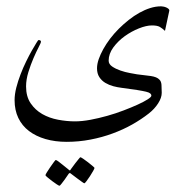

<svg xmlns="http://www.w3.org/2000/svg" viewBox="-20 -330 592 604"><path d="M499 -232.9Q490.7 -240.7 482.7 -245.4Q474.6 -250 458 -250Q440.4 -250 417 -240.7Q393.6 -231.4 372.3 -216.1Q351.1 -200.7 336.4 -180.7Q321.8 -160.6 321.8 -139.2Q321.8 -128.4 332.8 -120.8Q343.8 -113.3 358.6 -108.2Q373.5 -103 388.4 -100.3Q403.3 -97.7 411.1 -96.2Q423.8 -94.2 434.8 -93.3Q445.8 -92.3 454.8 -90.8Q463.9 -89.4 470.7 -86.7Q477.5 -84 481.9 -79.1Q487.3 -73.7 488 -63Q488.8 -52.2 488.8 -38.1Q488.8 -22.5 477.5 -4.9Q466.3 12.7 448.2 26.9Q425.3 44.9 396.5 61.3Q367.7 77.6 334.5 89.8Q301.3 102.1 264.6 109.1Q228 116.2 189.9 116.2Q153.3 116.2 123 107.4Q92.8 98.6 71 82Q49.3 65.4 37.6 41Q25.9 16.6 25.9 -15.1Q25.9 -33.2 31.2 -54.2Q36.6 -75.2 44.7 -96.2Q52.7 -117.2 62.3 -136.7Q71.8 -156.2 80.3 -171.1Q88.9 -186 94.5 -195.1Q100.1 -204.1 101.1 -204.1Q108.9 -204.1 108.9 -198.2Q108.9 -195.8 101.6 -181.6Q94.2 -167.5 85.4 -147.2Q76.7 -127 69.3 -103.3Q62 -79.6 62 -58.1Q62 -26.4 76.4 -5.1Q90.8 16.1 113 28.8Q135.3 41.5 162.6 46.6Q189.9 51.8 215.8 51.8Q237.8 51.8 264.2 46.9Q290.5 42 317.4 34.4Q344.2 26.9 369.1 17.3Q394 7.8 413.3 -1Q432.6 -9.8 444.3 -17.3Q456.1 -24.9 456.1 -28.8Q456.1 -33.2 452.6 -36.1Q449.2 -39.1 439.5 -41.5Q429.7 -43.9 411.1 -46.9Q392.6 -49.8 362.8 -53.7Q350.1 -55.2 336.4 -58.8Q322.8 -62.5 311.3 -69.3Q299.8 -76.2 292.5 -87.4Q285.2 -98.6 285.2 -115.2Q285.2 -128.4 290.5 -143.8Q295.9 -159.2 304.9 -175.5Q314 -191.9 326.4 -208.3Q338.9 -224.6 353.5 -239.3Q368.7 -254.4 385 -267.3Q401.4 -280.3 418.5 -289.8Q435.5 -299.3 452.6 -304.7Q469.7 -310.1 486.8 -310.1Q489.3 -310.1 493.7 -309.3Q498 -308.6 502.2 -306.9Q506.3 -305.2 509.5 -302.7Q512.7 -300.3 512.7 -296.9ZM277.3 198.2Q277.3 200.2 272.9 208Q268.6 215.8 262.9 224.4Q257.3 232.9 252.2 239.7Q247.1 246.6 245.1 246.6Q244.1 246.6 237.5 241.9Q231 237.3 223.1 231.4Q214.4 225.1 203.1 216.3Q201.2 214.4 199.7 214.4Q198.2 214.4 196.3 216.3Q189 227.1 183.1 235.4Q177.7 242.7 173.1 248.5Q168.5 254.4 167 254.4Q165.5 254.4 158.4 249.8Q151.4 245.1 143.6 239.3Q135.7 233.4 129.4 228Q123 222.7 123 221.2Q123 219.2 127.7 211.7Q132.3 204.1 138.2 195.6Q144 187 149.2 180.2Q154.3 173.3 155.3 173.3Q157.7 173.3 164.1 178.2Q170.4 183.1 177.2 188.5Q185.5 194.8 195.3 203.1Q198.2 206.1 199.7 206.1Q201.2 206.1 203.1 202.1Q210.4 191.9 216.8 183.6Q222.2 176.8 227.1 170.7Q231.9 164.6 232.9 164.6Q234.4 164.6 241.7 169.4Q249 174.3 256.8 180.4Q264.6 186.5 271 191.9Q277.3 197.3 277.3 198.2Z"/></svg>

Font: Scheherazade Rohingya
Style: Regular
Weight: 400
Designer: SIL International
Foundry: SIL International
Version: Version 2.000 (build 440/429)